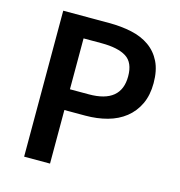

<svg xmlns="http://www.w3.org/2000/svg" viewBox="-99 -743 780 831"><g transform="rotate(15 291.0 -327.0)"><path d="M83 0V-654H289Q343 -654 389.5 -644Q436 -634 470 -610Q504 -586 523 -547.5Q542 -509 542 -452Q542 -398 523 -358Q504 -318 470.5 -291.5Q437 -265 391.5 -252.5Q346 -240 293 -240H199V0ZM199 -333H284Q428 -333 428 -452Q428 -514 390.5 -537.5Q353 -561 280 -561H199Z"/></g></svg>

Font: Giro Sans Semibold
Style: Regular
Weight: 600
Designer: Paul D. Hunt
Foundry: Adobe Systems Incorporated
Version: Version 1.000;PS 1.0;hotconv 1.0.88;makeotf.lib2.5.647800